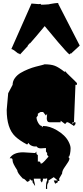

<svg xmlns="http://www.w3.org/2000/svg" viewBox="-20 -1164 548 1271"><path d="M188.5 -1140.6 236.3 -1136.7Q241.7 -1136.7 247.6 -1138.2L253.4 -1132.8Q272.5 -1132.8 307.6 -1135.7L306.6 -1136.7Q349.1 -1144 359.4 -1144L367.7 -1143.1L364.7 -1140.6L507.8 -862.3L450.2 -809.1L447.3 -811L439.5 -803.7Q421.4 -818.4 365 -884.5Q308.6 -950.7 275.9 -991.2Q212.4 -914.1 179.2 -877.4L177.2 -877.9L163.1 -862.3L165 -860.4L112.8 -803.7L105 -811L101.6 -809.1Q100.6 -809.6 94.7 -814.2Q88.9 -818.8 84.2 -822.5Q79.6 -826.2 73.7 -830.6Q60.1 -839.4 55.2 -839.4ZM246.6 -1139.6Q246.6 -1139.6 248.5 -1139.6L247.6 -1138.2Q247.6 -1139.2 246.6 -1139.6ZM245.1 -1140.6 246.6 -1139.6Q245.1 -1139.6 245.1 -1140.6ZM460 -354.5V-342.8L469.7 -354.5ZM263.2 18.6Q263.2 19.5 264.4 21.7Q265.6 23.9 263.7 28.3Q258.8 41.5 257.3 44.4L248.5 33.2V18.6H203.6Q203.6 26.9 208 43Q212.4 59.1 212.4 67.4L195.3 42.5V30.8H187L176.8 20V30.8Q165 39.6 161.9 39.6Q158.7 39.6 149.7 29.1Q140.6 18.6 131.8 18.6Q94.7 -18.6 93.8 -37.6Q63.5 -83.5 63.5 -99.9Q63.5 -116.2 54.7 -116.2H43.9Q67.4 -155.8 133.8 -155.8L212.4 -150.9L221.7 -161.1L220.7 -155.8Q220.7 -138.7 230.5 -138.7V-93.8L235.4 -95.2Q248.5 -95.2 248.5 -82H257.3Q272.9 -93.3 301.3 -127.4L292 -138.7V-150.9L284.2 -161.1V-184.1L253.9 -182.1Q232.4 -180.2 221.7 -194.8Q219.2 -194.3 209.2 -194.3Q199.2 -194.3 186.5 -200.7Q173.8 -207 168.9 -218.3L159.7 -207Q107.4 -234.9 80.1 -261.7Q24.4 -314.9 24.4 -436.5L34.2 -546.9L63.5 -602.5Q63.5 -626.5 78.6 -647.2Q93.8 -668 116.5 -681.4Q139.2 -694.8 166.3 -705.8Q193.4 -716.8 216.6 -722.7Q239.7 -728.5 256.3 -732.7Q272.9 -736.8 273.9 -738.3Q317.4 -738.3 343 -728.5Q368.7 -718.8 407.7 -688L411.1 -692.9Q423.3 -678.2 450.4 -652.8Q477.5 -627.4 489.3 -613.8V-602.5H479.5L469.7 -354.5H479.5V-342.8L469.7 -330.1L458 -337.9Q432.1 -355 427.7 -355Q423.3 -355 421.4 -354.5L411.1 -342.8L381.3 -365.2V-354.5H309.6Q289.6 -354.5 289.6 -380.4Q289.6 -386.7 292 -411.1L284.2 -398.9L265.6 -422.4H248.5Q247.1 -422.4 239 -417Q231 -411.6 230.5 -411.1V-398.9L221.7 -387.2Q221.7 -370.6 233.2 -350.3Q244.6 -330.1 257.3 -330.1V-320.3L265.6 -330.1Q308.6 -330.1 357.4 -301.3Q412.1 -269.5 434.6 -225.1Q447.3 -200.2 447.3 -182.1Q447.3 -164.1 443.4 -144.8Q439.5 -125.5 433.6 -125.5Q432.1 -125.5 430.7 -127L439.9 -116.2Q439.9 -104 427.7 -86.4Q415.5 -68.8 403.3 -50Q391.1 -31.2 391.1 -15.1L371.6 18.6L373 34.2H362.3V42.5L345.2 52.2Q344.7 50.8 342.3 45.9Q335.9 32.2 335.9 30.8H362.3L335.9 8.8L301.3 30.8V42.5Q292 54.7 292 67.9V86.9H284.2V75.7Q284.2 43.9 292 30.8V16.1Q290.5 17.6 284.2 18.6Z"/></svg>

Font: Butcherman
Style: Regular
Weight: 400
Version: Version 001.003